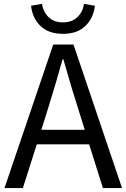

<svg xmlns="http://www.w3.org/2000/svg" viewBox="-20 -961 646 981"><path d="M409.2 -941.4 464.8 -931.6Q458 -869.1 416.5 -828.6Q375 -788.1 301.8 -788.1Q228.5 -788.1 187 -828.1Q145.5 -868.2 138.7 -931.6L194.3 -941.4Q201.2 -899.4 228.5 -873Q255.9 -846.7 301.8 -846.7Q347.7 -846.7 375.5 -873.5Q403.3 -900.4 409.2 -941.4ZM191.4 -297.9H413.1L377.9 -410.2Q354.5 -480.5 303.7 -658.2H299.8Q265.6 -535.2 226.6 -410.2ZM505.9 0 435.5 -223.6H168L96.7 0H2.9L252 -733.4H355.5L603.5 0Z"/></svg>

Font: irohakakuC Regular
Style: Regular
Weight: 400
Designer: [Source Han Sans]
Ryoko NISHIZUKA Ë•øÂ°öÊ∂ºÂ≠ê (kana & ideographs); Paul D. Hunt (Latin, Greek & Cyrillic); Wenlong ZHAN
Version: Version 1.001.20160904